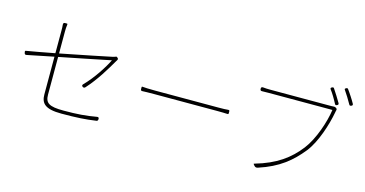

<svg xmlns="http://www.w3.org/2000/svg" viewBox="-84 -1214 3047 1602"><g transform="rotate(15 1440.0 -413.0)"><path d="M572 -503 793 -548C763 -486 691 -371 614 -294C605 -285 605 -277 616 -270C624 -265 632 -267 638 -274C720 -364 782 -470 827 -547C829 -551 832 -556 835 -560C841 -568 839 -576 831 -582C825 -587 821 -589 815 -585C808 -582 798 -579 788 -577C753 -570 540 -525 352 -489V-679C352 -701 353 -716 356 -739C357 -745 355 -747 350 -747H337H334C324 -747 319 -741 320 -729C322 -712 322 -699 322 -679V-483C220 -464 128 -446 81 -439C69 -438 72 -432 74 -420C76 -408 83 -404 95 -407L322 -453V-128C322 -51 358 -9 500 -9C632 -9 709 -14 798 -27C808 -28 811 -34 812 -44C813 -57 807 -63 794 -60C705 -44 628 -38 512 -38C385 -38 352 -61 352 -134V-459Z M1469 -367C1595 -367 1725 -367 1754 -367C1791 -367 1819 -366 1838 -365C1850 -364 1849 -369 1849 -382C1849 -395 1850 -401 1837 -400C1820 -398 1794 -397 1753 -397C1695 -397 1234 -397 1205 -397C1149 -397 1117 -399 1094 -401C1092 -401 1090 -399 1090 -395V-382V-379C1090 -370 1096 -365 1100 -365C1124 -366 1159 -367 1205 -367C1221 -367 1343 -367 1469 -367Z M2678 -748C2665 -768 2653 -787 2643 -802C2638 -809 2633 -808 2626 -805C2617 -801 2612 -796 2618 -787C2629 -773 2641 -755 2653 -735C2664 -716 2676 -696 2685 -678C2690 -669 2695 -669 2704 -673C2713 -677 2717 -683 2712 -692C2702 -709 2690 -729 2678 -748ZM2794 -774C2782 -793 2769 -811 2759 -825C2754 -832 2750 -833 2742 -829C2731 -824 2728 -819 2736 -810C2746 -796 2757 -778 2768 -761C2779 -742 2791 -723 2801 -705C2805 -696 2812 -695 2821 -699C2830 -703 2833 -709 2828 -718C2818 -736 2806 -756 2794 -774ZM2398 -624C2523 -624 2650 -624 2677 -624C2663 -521 2610 -359 2536 -263C2452 -154 2344 -74 2165 -23C2158 -21 2157 -20 2161 -16L2169 -6L2171 -4C2178 4 2188 7 2202 2C2374 -54 2472 -136 2560 -245C2633 -337 2685 -501 2705 -611C2707 -623 2708 -628 2710 -633C2711 -637 2709 -643 2704 -647L2699 -650C2693 -654 2686 -655 2679 -654C2673 -653 2668 -653 2661 -653C2627 -653 2170 -653 2132 -653C2108 -653 2089 -654 2071 -656C2058 -657 2053 -653 2053 -640C2053 -628 2058 -622 2070 -623C2088 -623 2106 -624 2131 -624C2151 -624 2274 -624 2398 -624Z"/></g></svg>

Font: GenSenRounded2 TW EL
Style: Regular
Weight: 250
Version: Version 2.100;PS 2.1;hotconv 16.6.51;makeotf.lib2.5.65220 DE